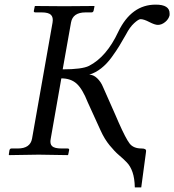

<svg xmlns="http://www.w3.org/2000/svg" viewBox="-20 -672 756 833"><path d="M594.2 -27.8Q614.3 -27.8 613.8 -17.1Q613.8 -15.1 613.3 -12Q612.8 -8.8 612.8 -7.8L592.8 141.1H564.9Q564 101.1 554.9 75Q545.9 48.8 530 32.5Q514.2 16.1 496.1 1Q478 -14.2 455.6 -41.5Q433.1 -68.8 416 -106.9L360.8 -228Q337.9 -286.1 312.5 -309.1Q287.1 -332 246.1 -332L200.2 -70.8Q195.3 -47.9 206.1 -37.8Q216.8 -27.8 247.1 -27.8H272.9Q281.7 -27.8 279.8 -20L275.9 -1L273.9 1Q188 -1 147.9 -1L20 1L18.1 -1L21 -20Q22.9 -27.8 29.8 -27.8H57.1Q111.3 -27.8 119.1 -70.8L208 -574.2Q211.9 -597.2 200.9 -607.7Q189.9 -618.2 161.1 -618.2H133.8Q125 -618.2 127 -626L130.9 -645L132.8 -646Q219.7 -645 258.8 -645L388.2 -646L390.1 -645L386.2 -626Q384.3 -618.2 377 -618.2H351.1Q295.9 -618.2 288.1 -574.2L252 -371.1Q335.9 -371.1 366.2 -386.2Q442.4 -425.3 493.2 -534.2Q550.3 -652.3 655.8 -651.9Q715.8 -651.9 715.8 -613.8V-606Q711.9 -588.9 696.5 -576.4Q681.2 -564 665 -564Q651.9 -564 627.9 -576.4Q604 -588.9 589.8 -588.9Q581.1 -588.9 562 -571.5Q543 -554.2 526.9 -522.9Q509.8 -493.2 497.8 -473.1Q485.8 -453.1 464.8 -424.1Q443.8 -395 418.9 -375.5Q394 -356 367.2 -348.1Q385.3 -348.1 401.6 -332.5Q418 -316.9 426.8 -294.9L480 -174.8Q484.9 -162.6 494.6 -141.1Q525.9 -70.3 542.5 -49.1Q559.1 -27.8 594.2 -27.8Z"/></svg>

Font: Linux Libertine
Style: Italic
Weight: 400
Italic angle: -12°
Designer: Philipp H. Poll
Foundry: Philipp H. Poll
Version: Version 5.1.6 ; ttfautohint (v0.9)